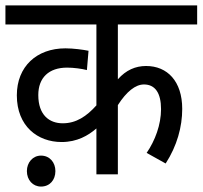

<svg xmlns="http://www.w3.org/2000/svg" viewBox="-20 -642 746 707"><path d="M706 -552V-622H0V-552H335V-254C299 -214 261 -188 211 -188C162 -188 121 -218 121 -292C121 -356 160 -393 227 -393C251 -393 281 -389 300 -384L306 -455C287 -459 250 -464 221 -464C115 -464 42 -397 42 -291C42 -177 119 -119 207 -119C264 -119 305 -143 335 -169V0H414V-255C446 -305 479 -331 510 -331C551 -331 573 -300 573 -240C573 -183 551 -124 520 -79L590 -40C632 -105 651 -175 651 -241C651 -343 596 -399 518 -399C479 -399 444 -384 414 -350V-552ZM79 -12C79 21 101 45 131 45C163 45 184 21 184 -12C184 -44 163 -69 131 -69C101 -69 79 -44 79 -12Z"/></svg>

Font: Noto Sans SemiCondensed
Style: Italic
Weight: 400
Width: 4
Italic angle: -12°
Designer: Monotype Design Team
Foundry: Monotype Imaging Inc.
Version: Version 2.013